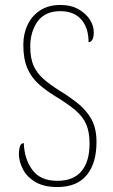

<svg xmlns="http://www.w3.org/2000/svg" viewBox="-20 -744 454 774"><path d="M211 10Q157 10 122.5 -10.5Q88 -31 72 -62.5Q56 -94 56 -125Q56 -138 60 -152.5Q64 -167 76 -167Q78 -103 110.5 -59Q143 -15 211 -15Q276 -15 308.5 -54Q341 -93 341 -165Q341 -212 327.5 -243Q314 -274 284 -299.5Q254 -325 206 -354Q165 -379 135.5 -405.5Q106 -432 90 -469.5Q74 -507 74 -563Q74 -608 91.5 -644.5Q109 -681 142.5 -702.5Q176 -724 223 -724Q265 -724 295 -707.5Q325 -691 341.5 -666Q358 -641 358 -614Q358 -593 352 -583.5Q346 -574 337 -574Q337 -632 307.5 -665.5Q278 -699 223 -699Q162 -699 132 -658Q102 -617 102 -556Q102 -510 115 -480Q128 -450 154.5 -426.5Q181 -403 221 -378Q260 -354 293.5 -327.5Q327 -301 348 -264.5Q369 -228 369 -171Q369 -86 329.5 -38Q290 10 211 10Z"/></svg>

Font: Noto Serif Tamil Condensed Thin
Style: Italic
Weight: 100
Width: 3
Italic angle: -12°
Designer: Indian Type Foundry, Tom Grace, and the Monotype Design Team
Foundry: Monotype Imaging Inc.
Version: Version 2.003; ttfautohint (v1.8.4.7-5d5b)